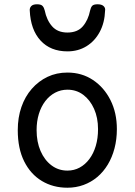

<svg xmlns="http://www.w3.org/2000/svg" viewBox="-20 -858 629 897"><path d="M295 19Q228 19 175.5 -12.5Q123 -44 93 -104Q63 -164 63 -250Q63 -309 80 -358Q97 -407 128.5 -443Q160 -479 202 -499Q244 -519 295 -519Q362 -519 414 -484.5Q466 -450 496 -390.5Q526 -331 526 -255Q526 -207 515 -165Q504 -123 483.5 -89Q463 -55 434.5 -31Q406 -7 370.5 6Q335 19 295 19ZM295 -61Q326 -61 352 -75Q378 -89 397.5 -115Q417 -141 427.5 -176.5Q438 -212 438 -255Q438 -308 419.5 -349.5Q401 -391 369 -415Q337 -439 295 -439Q264 -439 237.5 -425Q211 -411 191.5 -385.5Q172 -360 161.5 -325.5Q151 -291 151 -250Q151 -195 169.5 -152.5Q188 -110 220.5 -85.5Q253 -61 295 -61ZM295 -618Q216 -618 169.5 -668.5Q123 -719 119 -809Q118 -821 126 -829.5Q134 -838 153 -838Q172 -838 179 -830Q186 -822 189 -809Q198 -764 223.5 -735Q249 -706 295 -706Q342 -706 367 -735Q392 -764 401 -809Q404 -823 410.5 -830.5Q417 -838 436 -838Q455 -838 464 -829.5Q473 -821 471 -809Q469 -752 446 -709Q423 -666 384 -642Q345 -618 295 -618Z"/></svg>

Font: Playwrite FR Moderne
Style: Regular
Weight: 400
Designer: Veronika Burian, José Scaglione
Foundry: TypeTogether
Version: Version 1.002